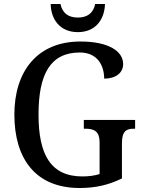

<svg xmlns="http://www.w3.org/2000/svg" viewBox="-20 -932 719 962"><path d="M370 -771C461 -771 504 -837 506 -912H457C447 -864 415 -844 370 -844C325 -844 293 -864 283 -912H234C235 -837 279 -771 370 -771ZM379 10C460 10 526 -6 591 -38V-214C591 -276 614 -287 650 -287H657V-331H400V-287H408C450 -287 479 -276 479 -218V-60C455 -52 424 -48 393 -48C233 -48 173 -159 173 -358C173 -560 232 -669 380 -669C468 -669 502 -604 502 -538C560 -538 597 -567 597 -611C597 -675 525 -724 383 -724C166 -724 52 -574 52 -358C52 -137 158 10 379 10Z"/></svg>

Font: Noto Serif Tamil SemiCondensed Medium
Style: Regular
Weight: 500
Width: 4
Designer: Indian Type Foundry, Tom Grace, and the Monotype Design Team
Foundry: Monotype Imaging Inc.
Version: Version 2.004